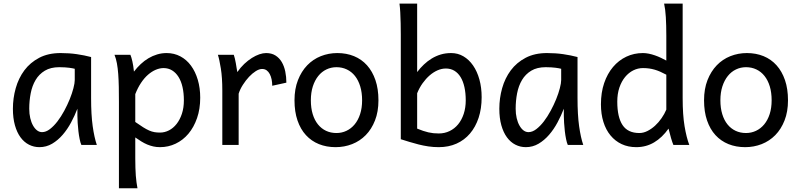

<svg xmlns="http://www.w3.org/2000/svg" viewBox="-20 -801 4427 1061"><path d="M393.1 -420.9Q387.2 -422.4 379.9 -423.8Q372.6 -425.3 362.5 -426.5Q352.5 -427.7 339.1 -428.7Q325.7 -429.7 307.6 -429.7Q259.8 -429.7 227.8 -410.4Q195.8 -391.1 176.8 -359.1Q157.7 -327.1 149.7 -285.6Q141.6 -244.1 141.6 -200.2Q141.6 -171.9 147.2 -148.2Q152.8 -124.5 162.6 -107.2Q172.4 -89.8 185.1 -80.3Q197.8 -70.8 212.4 -70.8Q233.9 -70.8 255.6 -87.4Q277.3 -104 297.4 -130.1Q317.4 -156.2 335 -188.7Q352.5 -221.2 365.5 -253.2Q378.4 -285.2 385.7 -313.5Q393.1 -341.8 393.1 -358.9ZM429.7 0Q424.3 -11.7 420.2 -32.2Q416 -52.7 413.3 -75.9Q410.6 -99.1 409.2 -122.1Q407.7 -145 407.7 -161.1V-200.2Q393.1 -162.1 372.8 -124.3Q352.5 -86.4 326.4 -56.2Q300.3 -25.9 268.1 -6.8Q235.8 12.2 197.8 12.2Q167 12.2 140.1 -1.5Q113.3 -15.1 93.5 -42Q73.7 -68.8 62.5 -108.6Q51.3 -148.4 51.3 -200.2Q51.3 -258.3 66.9 -313.7Q82.5 -369.1 114.7 -412.4Q147 -455.6 196.8 -481.7Q246.6 -507.8 314.9 -507.8Q362.3 -507.8 404.3 -501.7Q446.3 -495.6 483.4 -485.8V-258.8Q483.4 -166.5 492.2 -103.8Q501 -41 515.1 0Z M727.5 -127Q752.4 -109.4 770.8 -97.9Q789.1 -86.4 804.2 -79.8Q819.3 -73.2 833.3 -70.8Q847.2 -68.4 864.3 -68.4Q890.1 -68.4 913.8 -80.6Q937.5 -92.8 955.8 -116Q974.1 -139.2 985.1 -172.1Q996.1 -205.1 996.1 -246.6Q996.1 -287.1 988.5 -320.1Q981 -353 966.3 -376.2Q951.7 -399.4 930.9 -412.1Q910.2 -424.8 883.8 -424.8Q862.8 -424.8 840.8 -415.5Q818.8 -406.2 798.1 -388.2Q777.3 -370.1 759.3 -343Q741.2 -315.9 727.5 -280.8ZM700.7 -498Q706.1 -485.4 711.4 -462.2Q716.8 -439 720.2 -405.3Q737.3 -427.7 757.6 -446.8Q777.8 -465.8 800.5 -479.2Q823.2 -492.7 848.4 -500.2Q873.5 -507.8 900.9 -507.8Q942.4 -507.8 976.8 -489.5Q1011.2 -471.2 1035.4 -438.2Q1059.6 -405.3 1073 -360.1Q1086.4 -314.9 1086.4 -261.2Q1086.4 -198.7 1068.8 -148.2Q1051.3 -97.7 1021.2 -62Q991.2 -26.4 950.7 -7.1Q910.2 12.2 864.3 12.2Q844.7 12.2 827.4 8.3Q810.1 4.4 793.7 -2.4Q777.3 -9.3 761.2 -19.3Q745.1 -29.3 727.5 -41.5V73.2Q727.5 102.5 728.3 126.2Q729 149.9 730.5 169.9Q731.9 189.9 734.4 206.8Q736.8 223.6 739.7 239.3H637.2V-236.8Q637.2 -282.2 636.5 -321Q635.7 -359.9 633.3 -392.3Q630.9 -424.8 626 -451.2Q621.1 -477.5 612.8 -498Z M1208.5 0V-300.3Q1208.5 -372.6 1200.4 -422.6Q1192.4 -472.7 1184.1 -498H1272Q1274.9 -490.2 1277.8 -477.8Q1280.8 -465.3 1283.2 -451.7Q1285.6 -438 1287.6 -424.8L1291.5 -402.8Q1309.1 -428.2 1329.8 -447.8Q1350.6 -467.3 1371.8 -480.7Q1393.1 -494.1 1413.3 -501Q1433.6 -507.8 1450.2 -507.8Q1481 -507.8 1502.2 -494.4Q1523.4 -481 1536.9 -458.3Q1550.3 -435.5 1556.4 -406Q1562.5 -376.5 1562.5 -344.2L1484.4 -327.1Q1484.4 -345.2 1481 -362.1Q1477.5 -378.9 1470.7 -391.8Q1463.9 -404.8 1453.4 -412.4Q1442.9 -419.9 1428.2 -419.9Q1412.6 -419.9 1393.6 -408Q1374.5 -396 1356.2 -376.5Q1337.9 -356.9 1322.3 -332.5Q1306.6 -308.1 1298.8 -283.2V0Z M1697.8 -246.6Q1697.8 -204.1 1708 -170.4Q1718.3 -136.7 1737.1 -113.5Q1755.9 -90.3 1781.7 -78.1Q1807.6 -65.9 1839.4 -65.9Q1868.7 -65.9 1894.5 -78.1Q1920.4 -90.3 1939.7 -113.5Q1959 -136.7 1970 -170.4Q1981 -204.1 1981 -246.6Q1981 -289.6 1970.7 -323.5Q1960.4 -357.4 1941.7 -381.1Q1922.9 -404.8 1896.7 -417.2Q1870.6 -429.7 1839.4 -429.7Q1809.6 -429.7 1783.7 -417.2Q1757.8 -404.8 1738.8 -381.1Q1719.7 -357.4 1708.7 -323.5Q1697.8 -289.6 1697.8 -246.6ZM1607.4 -246.6Q1607.4 -309.6 1626.5 -358.2Q1645.5 -406.7 1677.7 -440.2Q1710 -473.6 1752.9 -490.7Q1795.9 -507.8 1844.2 -507.8Q1894.5 -507.8 1936.3 -490.7Q1978 -473.6 2008.1 -440.2Q2038.1 -406.7 2054.7 -358.2Q2071.3 -309.6 2071.3 -246.6Q2071.3 -183.6 2052.2 -135.3Q2033.2 -86.9 2001 -54.2Q1968.8 -21.5 1925.8 -4.6Q1882.8 12.2 1834.5 12.2Q1784.2 12.2 1742.4 -4.6Q1700.7 -21.5 1670.7 -54.2Q1640.6 -86.9 1624 -135.3Q1607.4 -183.6 1607.4 -246.6Z M2285.2 -781.2V-402.8Q2302.2 -425.3 2322.3 -444.3Q2342.3 -463.4 2365.5 -477.5Q2388.7 -491.7 2415.5 -499.8Q2442.4 -507.8 2473.1 -507.8Q2510.3 -507.8 2541 -489.7Q2571.8 -471.7 2594.2 -439.2Q2616.7 -406.7 2629.2 -361.8Q2641.6 -316.9 2641.6 -263.7Q2641.6 -200.7 2624.8 -149.9Q2607.9 -99.1 2577.1 -63Q2546.4 -26.9 2502.7 -7.3Q2459 12.2 2404.8 12.2Q2375 12.2 2347.2 8.1Q2319.3 3.9 2293.2 -2.7Q2267.1 -9.3 2242.7 -16.8Q2218.3 -24.4 2194.8 -31.7V-609.4Q2194.8 -640.6 2194.1 -672.1Q2193.4 -703.6 2191.9 -732.2Q2190.4 -760.7 2187.5 -781.2ZM2285.2 -90.3Q2303.2 -83 2318.1 -77.9Q2333 -72.8 2347.2 -69.6Q2361.3 -66.4 2375.2 -64.9Q2389.2 -63.5 2404.8 -63.5Q2437 -63.5 2464.4 -76.7Q2491.7 -89.8 2511.5 -113.8Q2531.2 -137.7 2542.5 -171.6Q2553.7 -205.6 2553.7 -246.6Q2553.7 -287.1 2546.4 -319.8Q2539.1 -352.5 2525.1 -375.2Q2511.2 -397.9 2490.7 -410.2Q2470.2 -422.4 2443.8 -422.4Q2420.9 -422.4 2397.9 -412.4Q2375 -402.3 2354.2 -384.3Q2333.5 -366.2 2315.4 -341.1Q2297.4 -315.9 2285.2 -285.6Z M3081.1 -420.9Q3075.2 -422.4 3067.9 -423.8Q3060.5 -425.3 3050.5 -426.5Q3040.5 -427.7 3027.1 -428.7Q3013.7 -429.7 2995.6 -429.7Q2947.8 -429.7 2915.8 -410.4Q2883.8 -391.1 2864.7 -359.1Q2845.7 -327.1 2837.6 -285.6Q2829.6 -244.1 2829.6 -200.2Q2829.6 -171.9 2835.2 -148.2Q2840.8 -124.5 2850.6 -107.2Q2860.4 -89.8 2873 -80.3Q2885.7 -70.8 2900.4 -70.8Q2921.9 -70.8 2943.6 -87.4Q2965.3 -104 2985.4 -130.1Q3005.4 -156.2 3022.9 -188.7Q3040.5 -221.2 3053.5 -253.2Q3066.4 -285.2 3073.7 -313.5Q3081.1 -341.8 3081.1 -358.9ZM3117.7 0Q3112.3 -11.7 3108.2 -32.2Q3104 -52.7 3101.3 -75.9Q3098.6 -99.1 3097.2 -122.1Q3095.7 -145 3095.7 -161.1V-200.2Q3081.1 -162.1 3060.8 -124.3Q3040.5 -86.4 3014.4 -56.2Q2988.3 -25.9 2956.1 -6.8Q2923.8 12.2 2885.7 12.2Q2855 12.2 2828.1 -1.5Q2801.3 -15.1 2781.5 -42Q2761.7 -68.8 2750.5 -108.6Q2739.3 -148.4 2739.3 -200.2Q2739.3 -258.3 2754.9 -313.7Q2770.5 -369.1 2802.7 -412.4Q2835 -455.6 2884.8 -481.7Q2934.6 -507.8 3002.9 -507.8Q3050.3 -507.8 3092.3 -501.7Q3134.3 -495.6 3171.4 -485.8V-258.8Q3171.4 -166.5 3180.2 -103.8Q3189 -41 3203.1 0Z M3662.1 -388.2Q3644 -397.9 3628.4 -404.8Q3612.8 -411.6 3597.7 -416Q3582.5 -420.4 3566.9 -422.6Q3551.3 -424.8 3532.7 -424.8Q3504.9 -424.8 3479.5 -412.1Q3454.1 -399.4 3434.3 -375.5Q3414.6 -351.6 3402.8 -317.1Q3391.1 -282.7 3391.1 -239.3Q3391.1 -153.8 3420.2 -109.9Q3449.2 -65.9 3513.2 -65.9Q3535.6 -65.9 3557.9 -77.1Q3580.1 -88.4 3599.9 -106.4Q3619.6 -124.5 3635.7 -147.7Q3651.9 -170.9 3662.1 -195.3ZM3752.4 -258.8Q3752.4 -166.5 3762.9 -103.8Q3773.4 -41 3789.1 0H3701.2Q3695.8 -12.7 3688.2 -37.8Q3680.7 -63 3674.3 -90.3Q3639.2 -40.5 3594.7 -14.2Q3550.3 12.2 3496.1 12.2Q3451.2 12.2 3415.3 -4.6Q3379.4 -21.5 3353.8 -52.5Q3328.1 -83.5 3314.5 -127.2Q3300.8 -170.9 3300.8 -224.6Q3300.8 -289.6 3318.6 -341.8Q3336.4 -394 3367.7 -430.9Q3398.9 -467.8 3441.2 -487.8Q3483.4 -507.8 3532.7 -507.8Q3548.3 -507.8 3565.2 -504.4Q3582 -501 3598.9 -495.1Q3615.7 -489.3 3631.8 -481.7Q3647.9 -474.1 3662.1 -466.3V-603Q3662.1 -662.1 3659.4 -706.3Q3656.7 -750.5 3649.9 -781.2H3752.4Z M3960.9 -246.6Q3960.9 -204.1 3971.2 -170.4Q3981.4 -136.7 4000.2 -113.5Q4019 -90.3 4044.9 -78.1Q4070.8 -65.9 4102.5 -65.9Q4131.8 -65.9 4157.7 -78.1Q4183.6 -90.3 4202.9 -113.5Q4222.2 -136.7 4233.2 -170.4Q4244.1 -204.1 4244.1 -246.6Q4244.1 -289.6 4233.9 -323.5Q4223.6 -357.4 4204.8 -381.1Q4186 -404.8 4159.9 -417.2Q4133.8 -429.7 4102.5 -429.7Q4072.8 -429.7 4046.9 -417.2Q4021 -404.8 4002 -381.1Q3982.9 -357.4 3971.9 -323.5Q3960.9 -289.6 3960.9 -246.6ZM3870.6 -246.6Q3870.6 -309.6 3889.6 -358.2Q3908.7 -406.7 3940.9 -440.2Q3973.1 -473.6 4016.1 -490.7Q4059.1 -507.8 4107.4 -507.8Q4157.7 -507.8 4199.5 -490.7Q4241.2 -473.6 4271.2 -440.2Q4301.3 -406.7 4317.9 -358.2Q4334.5 -309.6 4334.5 -246.6Q4334.5 -183.6 4315.4 -135.3Q4296.4 -86.9 4264.2 -54.2Q4231.9 -21.5 4189 -4.6Q4146 12.2 4097.7 12.2Q4047.4 12.2 4005.6 -4.6Q3963.9 -21.5 3933.8 -54.2Q3903.8 -86.9 3887.2 -135.3Q3870.6 -183.6 3870.6 -246.6Z"/></svg>

Font: Andika APac
Style: Regular
Weight: 400
Designer: Victor Gaultney, Annie Olsen, Julie Remington, Don Collingsworth, Eric Hays, Becca Hirsbrunner
Foundry: SIL International
Version: Version 5.000